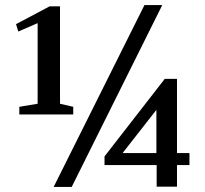

<svg xmlns="http://www.w3.org/2000/svg" viewBox="-20 -735 808 755"><path d="M43 -640 175 -710H216V-327L268 -315V-285H56V-315L128 -327V-644L52 -611ZM391 -86V-120L628 -425H676V-133H725V-86H676V-1H596V-86ZM462 -133H595V-303ZM191 0 548 -715H618L262 0Z"/></svg>

Font: Volkhov
Style: Regular
Weight: 400
Designer: Cyreal (www.cyreal.org)
Foundry: Cyreal (www.cyreal.org)
Version: Version 1.010